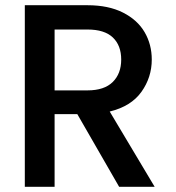

<svg xmlns="http://www.w3.org/2000/svg" viewBox="-20 -715 672 735"><path d="M436 0 276 -278H189V0H75V-695H315Q395 -695 450.5 -667Q506 -639 533.5 -592Q561 -545 561 -487Q561 -419 521.5 -363.5Q482 -308 400 -288L572 0ZM189 -369H315Q379 -369 411.5 -401Q444 -433 444 -487Q444 -541 412 -571.5Q380 -602 315 -602H189Z"/></svg>

Font: MSTAGE Medium
Style: Regular
Weight: 500
Designer: Ninad Kale (Devanagari), Jonny Pinhorn (Latin)
Foundry: Indian Type Foundry
Version: 4.004